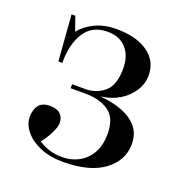

<svg xmlns="http://www.w3.org/2000/svg" viewBox="-103 -619 689 724"><g transform="rotate(20 241.0 -257.0)"><path d="M225 13Q172 13 132.5 -4Q93 -21 71.5 -48Q50 -75 50 -104Q50 -134 64 -151.5Q78 -169 108 -169Q136 -169 150 -156Q164 -143 164 -120Q164 -105 152.5 -81Q141 -57 121 -31Q141 -18 163.5 -10.5Q186 -3 220 -3Q250 -3 279.5 -17.5Q309 -32 328.5 -63.5Q348 -95 348 -144Q348 -207 311.5 -232.5Q275 -258 218 -258H158V-274H211Q255 -274 287 -301Q319 -328 319 -395Q319 -446 292 -476Q265 -506 217 -506Q155 -506 125 -458.5Q95 -411 96 -337H80L66 -521H81L101 -464Q123 -492 160 -509.5Q197 -527 245 -527Q325 -527 371.5 -494Q418 -461 418 -404Q418 -370 399 -340.5Q380 -311 348.5 -292Q317 -273 277 -268V-267Q324 -263 362.5 -248.5Q401 -234 424 -207Q447 -180 447 -138Q447 -73 389.5 -30Q332 13 225 13Z"/></g></svg>

Font: Display Regular
Style: Regular
Weight: 400
Designer: Latin by Veronika Burian and Jose Scaglione. Greek by Irene Vlachou. Cyrillic by Vera Evstafieva.
Foundry: TypeTogether
Version: Version 3.002